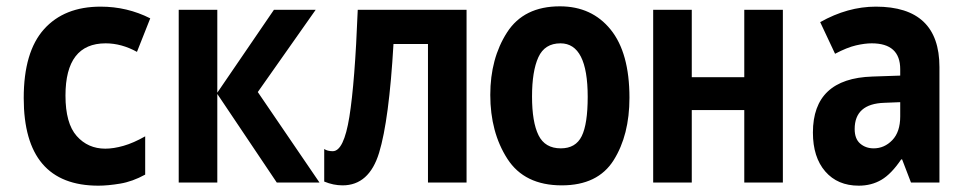

<svg xmlns="http://www.w3.org/2000/svg" viewBox="-20 -577 3040 607"><path d="M439 -25V-146Q402 -125 370.5 -116Q339 -107 313 -107Q258 -107 222.5 -147Q187 -187 187 -275Q187 -440 314 -440Q364 -440 413 -413L455 -519Q382 -556 298 -556Q183 -556 119 -484.5Q55 -413 55 -267Q55 10 291 10Q321 10 360 3.5Q399 -3 439 -25Z M667 0V-280L855 0H990L795 -286L978 -546H846L667 -284V-546H545V0Z M1224 -438H1333V0H1455V-546H1111Q1102 -316 1084.5 -207.5Q1067 -99 1032 -99Q1015 -99 1005 -106V-3Q1034 9 1063 9Q1147 9 1178.5 -94Q1210 -197 1224 -438Z M1970 -268Q1970 -410 1910.5 -483.5Q1851 -557 1750 -557Q1636 -557 1583 -474.5Q1530 -392 1530 -277Q1530 -159 1584 -75Q1638 9 1756 9Q1870 9 1920 -70.5Q1970 -150 1970 -268ZM1662 -272Q1662 -352 1682 -396Q1702 -440 1752 -440Q1838 -440 1838 -271Q1838 -185 1819 -146.5Q1800 -108 1753 -108Q1703 -108 1682.5 -149.5Q1662 -191 1662 -272Z M2167 0V-229H2333V0H2455V-546H2333V-333H2167V-546H2045V0Z M2682 -169Q2682 -249 2776 -252L2826 -254V-209Q2826 -160 2801 -134Q2776 -108 2742 -108Q2717 -108 2699.5 -123Q2682 -138 2682 -169ZM2829 -73H2832L2860 0H2950V-365Q2950 -556 2749 -556Q2660 -556 2573 -507L2620 -407Q2658 -427 2686 -433.5Q2714 -440 2736 -440Q2826 -440 2826 -358V-338L2738 -335Q2550 -329 2550 -158Q2550 -80 2589 -35Q2628 10 2695 10Q2735 10 2766.5 -8.5Q2798 -27 2829 -73Z"/></svg>

Font: Noto Sans Mono UI Condensed
Style: Bold
Weight: 700
Width: 3
Designer: Monotype Design team
Foundry: Monotype Imaging Inc.
Version: 1.000